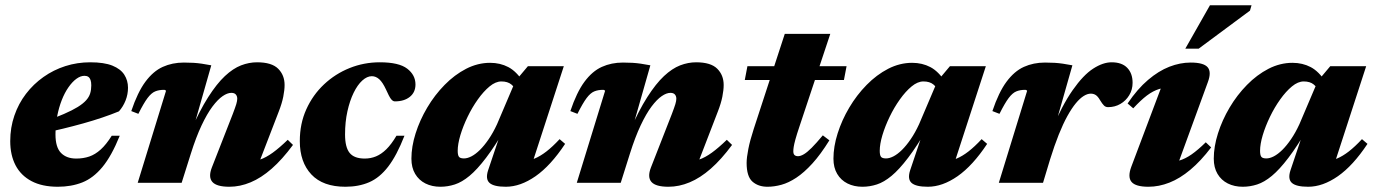

<svg xmlns="http://www.w3.org/2000/svg" viewBox="-20 -697 5240 732"><path d="M302 -408Q287 -408 271.2 -396.5Q255.5 -385 241 -364.2Q226.5 -343.5 215.5 -315.5Q204.5 -287.5 198 -254.2Q191.5 -221 191.5 -184.5Q191.5 -135.5 212.5 -114Q233.5 -92.5 270.5 -92.5Q297.5 -92.5 320.2 -100.2Q343 -108 364 -127Q385 -146 406 -179.5H436.5Q405.5 -102.5 370.5 -60.2Q335.5 -18 293.8 -1.5Q252 15 200.5 15Q140.5 15 100 -6.5Q59.5 -28 39.2 -67Q19 -106 19 -159Q19 -210.5 34.8 -256.2Q50.5 -302 79 -339.2Q107.5 -376.5 145.8 -403.5Q184 -430.5 229.2 -445Q274.5 -459.5 324 -459.5Q377 -459.5 408.5 -446.8Q440 -434 454 -412Q468 -390 468 -362.5Q468 -337.5 458.8 -314Q449.5 -290.5 433.5 -272.5Q404.5 -260.5 369.8 -248.8Q335 -237 297.2 -226.5Q259.5 -216 220.5 -206.5Q181.5 -197 144 -189.5L145.5 -232Q191.5 -248.5 223.8 -262.5Q256 -276.5 276.5 -289.2Q297 -302 308.2 -314.5Q319.5 -327 323.8 -341Q328 -355 328 -371.5Q328 -384 325.2 -392Q322.5 -400 316.8 -404Q311 -408 302 -408Z M507.5 -263 480.5 -273.5Q504.5 -345 534.2 -385.2Q564 -425.5 600.5 -442Q637 -458.5 681 -458.5Q701.5 -458.5 717.5 -457.5Q733.5 -456.5 749.2 -454.2Q765 -452 785.5 -448L710.5 -185L706.5 -196.5Q741 -275.5 773.8 -326.8Q806.5 -378 837.5 -407Q868.5 -436 899 -447.8Q929.5 -459.5 960 -459.5Q1016 -459.5 1040.5 -435Q1065 -410.5 1065 -373Q1065 -354 1060 -328.5Q1055 -303 1042.5 -271L952.5 -37.5L922 -80.5Q948 -80.5 971.2 -88.5Q994.5 -96.5 1020 -115Q1045.5 -133.5 1077 -164L1097 -144.5Q1056 -89 1015.8 -53.8Q975.5 -18.5 935.2 -1.8Q895 15 854.5 15Q806 15 789.8 -3.2Q773.5 -21.5 787.5 -58L867.5 -262.5Q877 -287.5 880.8 -300Q884.5 -312.5 884.5 -320.5Q884.5 -330.5 879 -336.8Q873.5 -343 862 -343Q847 -343 828.8 -330.5Q810.5 -318 790 -290.8Q769.5 -263.5 748.5 -219Q727.5 -174.5 707.5 -111L672.5 0H505L613 -351Q611.5 -352.5 609.8 -353.5Q608 -354.5 605 -354.5Q586 -354.5 571.5 -348.5Q557 -342.5 542.5 -323.2Q528 -304 507.5 -263Z M1397.5 -406.5Q1379.5 -406.5 1361.2 -390Q1343 -373.5 1328.2 -343.2Q1313.5 -313 1304.5 -272.5Q1295.5 -232 1295.5 -184.5Q1295.5 -135.5 1313 -114Q1330.5 -92.5 1370.5 -92.5Q1393.5 -92.5 1413.5 -100.8Q1433.5 -109 1452.8 -127.8Q1472 -146.5 1491.5 -179.5H1522Q1492.5 -104 1460 -61.8Q1427.5 -19.5 1387.5 -2.2Q1347.5 15 1297 15Q1211 15 1167 -32Q1123 -79 1123 -159Q1123 -225.5 1147.8 -280.2Q1172.5 -335 1215.2 -375.2Q1258 -415.5 1312.8 -437.5Q1367.5 -459.5 1428 -459.5Q1501 -459.5 1532.5 -435.2Q1564 -411 1564 -375Q1564 -345 1542.5 -327.8Q1521 -310.5 1485.5 -310.5Q1477.5 -310.5 1470.5 -319.8Q1463.5 -329 1451.5 -356Q1439 -383 1426 -394.8Q1413 -406.5 1397.5 -406.5Z M1841 -48 1896.5 -213 1909.5 -212.5Q1867.5 -140.5 1833.2 -95.5Q1799 -50.5 1770 -26.5Q1741 -2.5 1714 6.2Q1687 15 1659 15Q1627 15 1602 2.5Q1577 -10 1562.8 -34Q1548.5 -58 1548.5 -92Q1548.5 -138 1564.5 -188.5Q1580.5 -239 1608.8 -286.8Q1637 -334.5 1675 -373.2Q1713 -412 1757.2 -434.8Q1801.5 -457.5 1848.5 -457.5Q1887 -457.5 1918 -441.2Q1949 -425 1975.5 -384L1949 -347Q1943.5 -363.5 1929.5 -375Q1915.5 -386.5 1891.5 -386.5Q1869.5 -386.5 1846.5 -367.5Q1823.5 -348.5 1801.8 -318Q1780 -287.5 1762.8 -251.8Q1745.5 -216 1735.2 -181.8Q1725 -147.5 1725 -122Q1725 -105.5 1729.8 -99.2Q1734.5 -93 1749 -93Q1762 -93 1777.5 -101Q1793 -109 1809.8 -125.5Q1826.5 -142 1843.2 -166.5Q1860 -191 1875 -223.5L1945 -388L1992.5 -444.5H2129.5L1997.5 -38.5L1973 -81Q1996.5 -83.5 2018.2 -92.5Q2040 -101.5 2063.2 -119.5Q2086.5 -137.5 2113.5 -166.5L2134.5 -148.5Q2079.5 -65.5 2021.8 -25.2Q1964 15 1908.5 15Q1862.5 15 1846.2 0.2Q1830 -14.5 1841 -48Z M2181.5 -263 2154.5 -273.5Q2178.5 -345 2208.2 -385.2Q2238 -425.5 2274.5 -442Q2311 -458.5 2355 -458.5Q2375.5 -458.5 2391.5 -457.5Q2407.5 -456.5 2423.2 -454.2Q2439 -452 2459.5 -448L2384.5 -185L2380.5 -196.5Q2415 -275.5 2447.8 -326.8Q2480.5 -378 2511.5 -407Q2542.5 -436 2573 -447.8Q2603.5 -459.5 2634 -459.5Q2690 -459.5 2714.5 -435Q2739 -410.5 2739 -373Q2739 -354 2734 -328.5Q2729 -303 2716.5 -271L2626.5 -37.5L2596 -80.5Q2622 -80.5 2645.2 -88.5Q2668.5 -96.5 2694 -115Q2719.5 -133.5 2751 -164L2771 -144.5Q2730 -89 2689.8 -53.8Q2649.5 -18.5 2609.2 -1.8Q2569 15 2528.5 15Q2480 15 2463.8 -3.2Q2447.5 -21.5 2461.5 -58L2541.5 -262.5Q2551 -287.5 2554.8 -300Q2558.5 -312.5 2558.5 -320.5Q2558.5 -330.5 2553 -336.8Q2547.5 -343 2536 -343Q2521 -343 2502.8 -330.5Q2484.5 -318 2464 -290.8Q2443.5 -263.5 2422.5 -219Q2401.5 -174.5 2381.5 -111L2346.5 0H2179L2287 -351Q2285.5 -352.5 2283.8 -353.5Q2282 -354.5 2279 -354.5Q2260 -354.5 2245.5 -348.5Q2231 -342.5 2216.5 -323.2Q2202 -304 2181.5 -263Z M2819.5 -392 2829.5 -444.5H3207.5L3197.5 -392ZM3028.5 -216.5Q3017.5 -184 3012.5 -165.5Q3007.5 -147 3006 -137Q3004.5 -127 3004.5 -120.5Q3004.5 -110 3009.2 -105.8Q3014 -101.5 3022.5 -101.5Q3032 -101.5 3044.5 -108.8Q3057 -116 3074.5 -133.5Q3092 -151 3117 -181L3142 -162Q3108.5 -108 3077 -73.5Q3045.5 -39 3016 -19.5Q2986.5 0 2959 7.5Q2931.5 15 2906 15Q2871 15 2848.8 -4.5Q2826.5 -24 2826.5 -76Q2826.5 -96 2833 -129Q2839.5 -162 2853.5 -205L2972 -568H3145.5Z M3450 -48 3505.5 -213 3518.5 -212.5Q3476.5 -140.5 3442.2 -95.5Q3408 -50.5 3379 -26.5Q3350 -2.5 3323 6.2Q3296 15 3268 15Q3236 15 3211 2.5Q3186 -10 3171.8 -34Q3157.5 -58 3157.5 -92Q3157.5 -138 3173.5 -188.5Q3189.5 -239 3217.8 -286.8Q3246 -334.5 3284 -373.2Q3322 -412 3366.2 -434.8Q3410.5 -457.5 3457.5 -457.5Q3496 -457.5 3527 -441.2Q3558 -425 3584.5 -384L3558 -347Q3552.5 -363.5 3538.5 -375Q3524.5 -386.5 3500.5 -386.5Q3478.5 -386.5 3455.5 -367.5Q3432.5 -348.5 3410.8 -318Q3389 -287.5 3371.8 -251.8Q3354.5 -216 3344.2 -181.8Q3334 -147.5 3334 -122Q3334 -105.5 3338.8 -99.2Q3343.5 -93 3358 -93Q3371 -93 3386.5 -101Q3402 -109 3418.8 -125.5Q3435.5 -142 3452.2 -166.5Q3469 -191 3484 -223.5L3554 -388L3601.5 -444.5H3738.5L3606.5 -38.5L3582 -81Q3605.5 -83.5 3627.2 -92.5Q3649 -101.5 3672.2 -119.5Q3695.5 -137.5 3722.5 -166.5L3743.5 -148.5Q3688.5 -65.5 3630.8 -25.2Q3573 15 3517.5 15Q3471.5 15 3455.2 0.2Q3439 -14.5 3450 -48Z M3896 -351Q3894.5 -352.5 3892.8 -353.5Q3891 -354.5 3888 -354.5Q3869 -354.5 3854.5 -348.5Q3840 -342.5 3825.5 -323.2Q3811 -304 3790.5 -263L3763.5 -273.5Q3787.5 -345 3817.2 -385.2Q3847 -425.5 3883.5 -442Q3920 -458.5 3964 -458.5Q3984.5 -458.5 4000.5 -457.5Q4016.5 -456.5 4032.2 -454.2Q4048 -452 4068.5 -448L3992 -179.5L3986.5 -195Q4029 -295.5 4069.5 -353.2Q4110 -411 4147.5 -435.2Q4185 -459.5 4218 -459.5Q4257.5 -459.5 4277.8 -438.2Q4298 -417 4298 -381.5Q4298 -355 4285.2 -334Q4272.5 -313 4251.5 -300.8Q4230.5 -288.5 4204.5 -288.5Q4195 -288.5 4188.8 -294.8Q4182.5 -301 4174 -315Q4166 -329 4157.8 -334.5Q4149.5 -340 4138.5 -340Q4126 -340 4111.5 -331Q4097 -322 4081.5 -303.2Q4066 -284.5 4049.5 -254.8Q4033 -225 4016.5 -183.8Q4000 -142.5 3983.5 -89.5L3956.5 0H3788Z M4293 -61 4420 -398 4453 -364Q4423.5 -365 4399.8 -357.8Q4376 -350.5 4352.5 -332.8Q4329 -315 4300.5 -284L4279 -302.5Q4316.5 -358 4356.8 -392.2Q4397 -426.5 4438 -442.5Q4479 -458.5 4519.5 -458.5Q4568.5 -458.5 4584 -440.8Q4599.5 -423 4585 -384L4458.5 -37.5L4422.5 -78Q4451 -77.5 4475 -84.5Q4499 -91.5 4523.2 -108.5Q4547.5 -125.5 4577 -154.5L4597.5 -135Q4558 -83 4518.2 -49.8Q4478.5 -16.5 4438.5 -0.8Q4398.5 15 4358.5 15Q4309.5 15 4294 -3.5Q4278.5 -22 4293 -61ZM4499 -511.5 4593 -677H4751.5L4745.5 -656.5L4550 -511.5Z M4900 -48 4955.5 -213 4968.5 -212.5Q4926.5 -140.5 4892.2 -95.5Q4858 -50.5 4829 -26.5Q4800 -2.5 4773 6.2Q4746 15 4718 15Q4686 15 4661 2.5Q4636 -10 4621.8 -34Q4607.5 -58 4607.5 -92Q4607.5 -138 4623.5 -188.5Q4639.5 -239 4667.8 -286.8Q4696 -334.5 4734 -373.2Q4772 -412 4816.2 -434.8Q4860.5 -457.5 4907.5 -457.5Q4946 -457.5 4977 -441.2Q5008 -425 5034.5 -384L5008 -347Q5002.5 -363.5 4988.5 -375Q4974.5 -386.5 4950.5 -386.5Q4928.5 -386.5 4905.5 -367.5Q4882.5 -348.5 4860.8 -318Q4839 -287.5 4821.8 -251.8Q4804.5 -216 4794.2 -181.8Q4784 -147.5 4784 -122Q4784 -105.5 4788.8 -99.2Q4793.5 -93 4808 -93Q4821 -93 4836.5 -101Q4852 -109 4868.8 -125.5Q4885.5 -142 4902.2 -166.5Q4919 -191 4934 -223.5L5004 -388L5051.5 -444.5H5188.5L5056.5 -38.5L5032 -81Q5055.5 -83.5 5077.2 -92.5Q5099 -101.5 5122.2 -119.5Q5145.5 -137.5 5172.5 -166.5L5193.5 -148.5Q5138.5 -65.5 5080.8 -25.2Q5023 15 4967.5 15Q4921.5 15 4905.2 0.2Q4889 -14.5 4900 -48Z"/></svg>

Font: Newsreader 24pt ExtraBold
Style: Italic
Weight: 800
Italic angle: -17°
Designer: Hugues Gentile
Foundry: Production Type
Version: Version 1.003